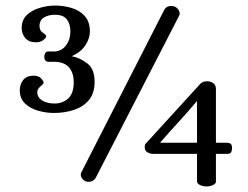

<svg xmlns="http://www.w3.org/2000/svg" viewBox="-20 -653 892 690"><path d="M174 -247Q146 -247 117.5 -255Q89 -263 70 -281Q51 -299 51 -329Q51 -349 63 -365Q75 -381 101 -381Q119 -381 128 -371Q137 -361 137 -356Q136 -351 125 -342Q114 -333 114 -322Q114 -303 131.5 -292Q149 -281 176 -281Q205 -281 225 -299Q245 -317 245 -358Q245 -389 229.5 -409Q214 -429 179 -431H153Q146 -431 142.5 -436.5Q139 -442 139 -449Q139 -456 142.5 -462Q146 -468 153 -468H179Q204 -471 218.5 -491.5Q233 -512 233 -540Q233 -566 220.5 -583Q208 -600 177 -600Q155 -600 138.5 -590.5Q122 -581 122 -559Q122 -543 134 -535.5Q146 -528 146 -522Q146 -517 135.5 -509Q125 -501 109 -501Q84 -501 71 -516Q58 -531 58 -553Q58 -581 76 -598.5Q94 -616 122 -624.5Q150 -633 178 -633Q208 -633 237 -624.5Q266 -616 284.5 -595.5Q303 -575 303 -540Q303 -515 287 -490.5Q271 -466 238 -451Q268 -445 294 -425Q320 -405 320 -359Q320 -318 299.5 -293.5Q279 -269 245.5 -258Q212 -247 174 -247ZM289 -1Q279 -5 273.5 -14Q268 -23 272 -33L570 -617Q576 -628 586.5 -630.5Q597 -633 606 -630Q617 -626 622.5 -616Q628 -606 624 -597L324 -14Q318 -4 307.5 -1Q297 2 289 -1ZM722 17Q709 17 699 12Q689 7 688 0V-100H530Q520 -100 510 -105.5Q500 -111 500 -124Q500 -131 502 -135L701 -353Q707 -358 713 -359.5Q719 -361 725 -361Q735 -361 745 -355Q755 -349 756 -335V-140H793Q802 -140 807.5 -137.5Q813 -135 814 -121Q814 -113 811 -106.5Q808 -100 797 -100H756V0Q756 7 745.5 12Q735 17 722 17ZM555 -140H688V-290Q657 -253 623.5 -216.5Q590 -180 555 -140Z"/></svg>

Font: Alice
Style: Regular
Weight: 400
Designer: Ksenia Yerulevich
Foundry: Cyreal (http://www.cyreal.org/)
Version: Version 2.003; ttfautohint (v1.8.3)